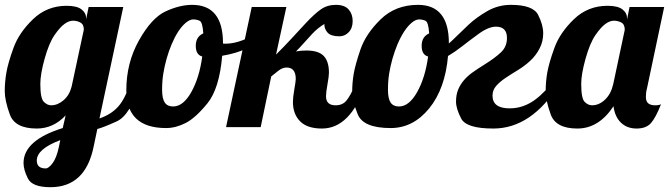

<svg xmlns="http://www.w3.org/2000/svg" viewBox="-33 -529 2784 799"><path d="M120.1 139.2Q120.1 171.9 157.2 171.9Q169.4 171.9 185.8 150.1Q202.1 128.4 211.9 83L217.8 54.2Q120.1 90.8 120.1 139.2ZM134.8 -180.2Q134.8 -119.6 149.4 -105.2Q164.1 -90.8 179.7 -90.8Q207 -90.8 231.4 -111.8Q255.9 -132.8 265.1 -168.9L315.9 -405.8Q315.9 -427.7 301.5 -435.3Q287.1 -442.9 270.5 -442.9Q253.9 -442.9 235.1 -429.2Q216.3 -415.5 193.6 -382.6Q170.9 -349.6 152.8 -284.9Q134.8 -220.2 134.8 -180.2ZM120.1 5.9Q29.3 5.9 8.1 -52.2Q-13.2 -110.4 -13.2 -149.4Q-13.2 -188.5 -6.3 -227.8Q0.5 -267.1 23.2 -329.8Q45.9 -392.6 104 -448.7Q162.1 -504.9 244.1 -504.9Q286.6 -504.9 305.9 -490.2Q325.2 -475.6 325.2 -454.1V-448.2L335.9 -500H480L380.9 -36.1Q428.7 -52.2 458 -84.5Q487.3 -116.7 506.8 -179.2H548.8Q509.3 -49.3 452.4 -23.7Q395.5 2 372.1 7.8L356.9 80.1Q322.8 250 176.8 250Q101.1 250 83 213.6Q64.9 177.2 64.9 149.4Q64.9 54.7 228 3.9L240.2 -48.8Q189 5.9 120.1 5.9Z M813 -390.1Q810.1 -437 797.6 -442.6Q785.2 -448.2 771 -448.2Q756.8 -448.2 740.2 -434.3Q723.6 -420.4 708.7 -397.5Q693.8 -374.5 681.4 -345Q668.9 -315.4 660.2 -284.2Q651.4 -252.9 646.5 -222.4Q641.6 -191.9 641.6 -155.3Q641.6 -118.7 652.6 -102.3Q663.6 -85.9 687.5 -85.9Q729.5 -85.9 763.2 -146Q796.9 -206.1 808.6 -293.9Q781.7 -300.8 781.7 -338.4Q781.7 -376 813 -390.1ZM658.2 3.9Q492.2 3.9 492.7 -153.8Q492.7 -267.1 545.4 -361.1Q598.1 -455.1 656.7 -481.9Q715.3 -508.8 766.6 -508.8Q895 -508.8 895 -349.1V-348.1Q897.5 -347.2 897.9 -347.2H905.8Q974.1 -347.2 1060.1 -407.2L1068.8 -379.9Q1008.3 -316.4 891.6 -296.9Q879.9 -160.2 830.3 -99.1Q780.8 -38.1 739.5 -17.1Q698.2 3.9 658.2 3.9Z M1242.2 -318.8Q1292.5 -318.8 1314.2 -296.1Q1335.9 -273.4 1335.9 -226.1Q1335.9 -211.9 1329.8 -178.5Q1323.7 -145 1323.7 -127.9Q1323.7 -90.8 1363.8 -90.8Q1392.1 -90.8 1408.2 -109.9Q1424.3 -128.9 1446.8 -179.2H1488.8Q1425.8 5.9 1306.6 5.9Q1245.6 5.9 1215.8 -24.2Q1186 -54.2 1186 -105Q1186 -124 1191.9 -157.7Q1197.8 -191.4 1197.8 -200.2Q1197.8 -248 1159.7 -248Q1142.1 -248 1124.8 -234.1Q1107.4 -220.2 1095.7 -210.9L1051.8 0H907.7L1014.6 -500H1158.7L1115.7 -301.8Q1151.4 -337.4 1178.2 -366.5Q1205.1 -395.5 1239.7 -432.9Q1274.4 -470.2 1301.5 -489.5Q1328.6 -508.8 1364.7 -508.8Q1400.9 -508.8 1417.7 -489.7Q1434.6 -470.7 1434.6 -441.4Q1434.6 -412.1 1418.2 -395Q1401.9 -377.9 1379.4 -377.9Q1343.8 -377.9 1329.8 -393.8Q1315.9 -409.7 1316.9 -429.2Q1289.1 -412.6 1265.9 -387.7Q1242.7 -362.8 1228.5 -346.7Q1214.4 -330.6 1198.7 -314.9Q1216.8 -318.8 1242.2 -318.8Z M1752.9 -390.1Q1750 -437 1737.5 -442.6Q1725.1 -448.2 1710.9 -448.2Q1696.8 -448.2 1680.2 -434.3Q1663.6 -420.4 1648.7 -397.5Q1633.8 -374.5 1621.3 -345Q1608.9 -315.4 1600.1 -284.2Q1591.3 -252.9 1586.4 -222.4Q1581.5 -191.9 1581.5 -155.3Q1581.5 -118.7 1592.5 -102.3Q1603.5 -85.9 1627.4 -85.9Q1669.4 -85.9 1703.1 -146Q1736.8 -206.1 1748.5 -293.9Q1721.7 -300.8 1721.7 -338.4Q1721.7 -376 1752.9 -390.1ZM2016.6 -130.9Q2016.6 -78.1 2087.9 -78.1Q2133.3 -78.1 2173.8 -101.1Q2214.4 -124 2260.7 -179.2H2294.9Q2178.7 5.9 2020 5.9Q1907.7 5.9 1886.2 -35.6Q1864.7 -77.1 1864.7 -106Q1864.7 -134.8 1873.8 -156.5Q1882.8 -178.2 1897.7 -195.3Q1912.6 -212.4 1931.6 -226.3Q1950.7 -240.2 1988.5 -263.9Q2026.4 -287.6 2051.5 -311Q2076.7 -334.5 2076.7 -371.1Q2076.7 -418 2030.8 -418Q1999.5 -418 1957.3 -387Q1915 -356 1887.9 -334.7Q1860.8 -313.5 1833 -296.9H1831.5Q1819.8 -160.2 1753.2 -78.1Q1686.5 3.9 1592.8 3.9Q1478.5 3.9 1455.6 -53.5Q1432.6 -110.8 1432.6 -147Q1432.6 -183.1 1438.7 -220.5Q1444.8 -257.8 1467 -323Q1489.3 -388.2 1551 -448.5Q1612.8 -508.8 1706.5 -508.8Q1835 -508.8 1835 -349.1V-348.1Q1849.6 -360.8 1866.5 -377.7Q1883.3 -394.5 1916.5 -425.8Q1949.7 -457 1995.1 -482.9Q2040.5 -508.8 2092.8 -508.8Q2185.1 -508.8 2206.3 -467.3Q2227.5 -425.8 2227.5 -390.6Q2227.5 -355.5 2211.9 -326.2Q2196.3 -296.9 2172.9 -275.4Q2149.4 -253.9 2122.1 -237.3Q2094.7 -220.7 2071.3 -205.1Q2047.9 -189.5 2032.2 -171.9Q2016.6 -154.3 2016.6 -130.9Z M2385.7 -180.2Q2385.7 -119.6 2399.9 -105.2Q2414.1 -90.8 2430.7 -90.8Q2460 -90.8 2484.9 -114.5Q2509.8 -138.2 2519 -179.2L2566.9 -404.8Q2566.9 -427.7 2552.5 -435.3Q2538.1 -442.9 2521.5 -442.9Q2504.9 -442.9 2486.1 -429.2Q2467.3 -415.5 2444.6 -382.6Q2421.9 -349.6 2403.8 -284.9Q2385.7 -220.2 2385.7 -180.2ZM2495.1 -504.9Q2537.6 -504.9 2556.9 -490.2Q2576.2 -475.6 2576.2 -454.1V-446.8L2586.9 -500H2731L2659.2 -160.2Q2654.8 -145 2654.8 -126Q2654.8 -106.9 2664.8 -98.9Q2674.8 -90.8 2692.4 -90.8Q2710 -90.8 2717.8 -95.2Q2695.3 -38.1 2675.3 -16.1Q2655.3 5.9 2616.2 5.9Q2576.7 5.9 2551.3 -18.3Q2525.9 -42.5 2520 -86.9Q2459 5.9 2369.6 5.9Q2280.3 5.9 2259 -52.2Q2237.8 -110.4 2237.8 -149.4Q2237.8 -188.5 2244.6 -227.8Q2251.5 -267.1 2274.2 -329.8Q2296.9 -392.6 2355 -448.7Q2413.1 -504.9 2495.1 -504.9Z"/></svg>

Font: Lobster-Regular
Style: Regular
Weight: 400
Designer: Pablo Impallari
Foundry: Pablo Impallari
Version: Version 1.007; ttfautohint (v1.1) -l 8 -r 50 -G 50 -x 14 -D 